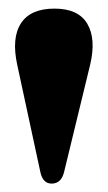

<svg xmlns="http://www.w3.org/2000/svg" viewBox="-20 -824 250 446"><path d="M100 -397.5Q79 -397.5 73.5 -425.5L20 -673.5Q6.5 -736 28.8 -770Q51 -804 106.5 -804Q162 -804 182.8 -768.8Q203.5 -733.5 189.5 -674L129 -425Q122.5 -397.5 100 -397.5Z"/></svg>

Font: Fraunces 144pt S050 Black
Style: Regular
Weight: 900
Version: Version 1.000; ttfautohint (v1.8.3)